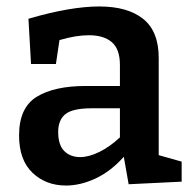

<svg xmlns="http://www.w3.org/2000/svg" viewBox="-20 -563 597 594"><path d="M378 7 363 -78Q323 -33 276 -11Q229 11 184 11Q122 11 80.5 -28.5Q39 -68 39 -144Q39 -230 93.5 -263.5Q148 -297 245 -297H351V-362Q351 -411 326 -432.5Q301 -454 255 -454Q215 -454 164 -439L153 -365H76L68 -505Q198 -543 287 -543Q375 -543 423 -504.5Q471 -466 471 -384V-83L542 -63V-1ZM160 -155Q160 -114 179 -95.5Q198 -77 228 -77Q255 -77 287.5 -93Q320 -109 351 -138V-228H264Q205 -228 182.5 -210Q160 -192 160 -155Z"/></svg>

Font: Bitter SemiBold
Style: Regular
Weight: 600
Designer: Sol Matas, and Bitter project Authors
Foundry: Sol Matas
Version: Version 2.001